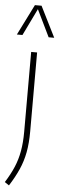

<svg xmlns="http://www.w3.org/2000/svg" viewBox="-84 -837 347 1096"><g transform="rotate(5 89.0 -289.0)"><path d="M12 230 -13 213Q17 165.5 35.8 121.5Q54.5 77.5 63.2 28.5Q72 -20.5 72 -83V-540H106V-88Q106 -19.5 96 33Q86 85.5 65.2 132.2Q44.5 179 12 230ZM-18 -632 70 -808H108L196 -632H164L89 -786.5L14 -632Z"/></g></svg>

Font: Encode Sans Condensed Condensed Thin
Style: Regular
Weight: 100
Width: 3
Designer: Multiple Designers
Foundry: Impallari Type
Version: Version 3.000; ttfautohint (v1.8.3) -l 8 -r 50 -G 200 -x 14 